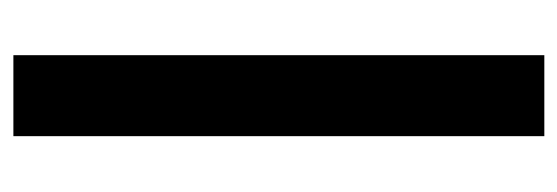

<svg xmlns="http://www.w3.org/2000/svg" viewBox="-300 -400 853 294"><g transform="rotate(-90 127.0 -253.5)"><path d="M65 153V-660H189V153Z"/></g></svg>

Font: Bricolage Grotesque SemiCondensed
Style: Bold
Weight: 700
Width: 4
Designer: Mathieu Triay
Foundry: Atelier Triay
Version: Version 1.001;gftools[0.9.33.dev8+g029e19f]